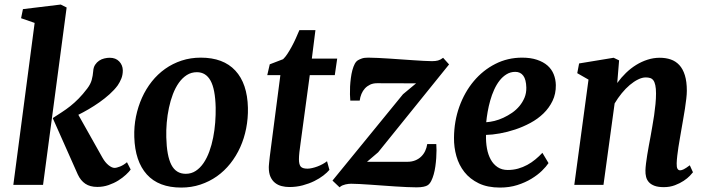

<svg xmlns="http://www.w3.org/2000/svg" viewBox="-20 -826 3162 858"><path d="M134.8 -723.6 74.2 -744.6 82.5 -785.2 251.5 -805.7 277.8 -792.5 172.4 0H39.6ZM215.8 -297.9 217.8 -298.3H215.8Q236.8 -312 256.1 -324.5Q275.4 -336.9 294.2 -351.8Q313 -366.7 331.5 -385.5Q350.1 -404.3 370.1 -430.7Q384.8 -450.2 389.9 -469Q395 -487.8 396.5 -507.8Q397.5 -524.9 405 -536.4Q412.6 -547.9 423.1 -554.9Q433.6 -562 446.3 -564.9Q459 -567.9 470.2 -567.9Q497.1 -567.9 512.7 -551.5Q528.3 -535.2 528.8 -511.7Q528.8 -491.2 522.2 -474.9Q515.6 -458.5 505.9 -444.3Q490.7 -423.8 469.5 -404.8Q448.2 -385.7 424.3 -368.9Q400.4 -352.1 376 -337.9Q351.6 -323.7 330.1 -313L438 -121.1Q450.2 -99.6 465.3 -87.6Q480.5 -75.7 491.7 -75.7Q501 -75.7 516.8 -82Q532.7 -88.4 547.4 -101.1L564 -68.4Q557.1 -58.6 542.7 -45.2Q528.3 -31.7 508.8 -19.5Q489.3 -7.3 465.3 1Q441.4 9.3 415 9.3Q382.3 9.3 361.3 -4.9Q340.3 -19 327.6 -46.4Z M580.1 -213.4Q578.6 -260.3 587.6 -304.9Q596.7 -349.6 614.5 -389.2Q632.3 -428.7 658.4 -461.7Q684.6 -494.6 718 -518.3Q751.5 -542 791.5 -555.2Q831.5 -568.4 877.4 -568.4Q978 -568.4 1031.7 -510.5Q1085.4 -452.6 1087.9 -344.2Q1088.9 -297.4 1080.1 -252.4Q1071.3 -207.5 1053.5 -168Q1035.6 -128.4 1009.3 -95.2Q982.9 -62 949.5 -38.3Q916 -14.6 875.7 -1.2Q835.4 12.2 790 12.2Q689 12.2 636.2 -46.4Q583.5 -105 580.1 -213.4ZM810.1 -49.3Q835 -49.3 854.7 -62.3Q874.5 -75.2 889.6 -97.4Q904.8 -119.6 915.5 -149.2Q926.3 -178.7 932.6 -211.4Q939 -244.1 941.7 -278.6Q944.3 -313 943.8 -345.2Q941.9 -427.7 920.9 -465.6Q899.9 -503.4 859.9 -503.4Q835 -503.4 814.9 -490.7Q794.9 -478 779.3 -456.1Q763.7 -434.1 752.7 -405.3Q741.7 -376.5 734.9 -344Q728 -311.5 725.1 -277.8Q722.2 -244.1 723.1 -212.4Q725.1 -129.4 745.8 -89.4Q766.6 -49.3 810.1 -49.3Z M1181.2 -77.6Q1181.2 -80.1 1181.4 -84.2Q1181.6 -88.4 1182.6 -98.4Q1183.6 -108.4 1185.5 -125.5Q1187.5 -142.6 1191.4 -171.4L1232.9 -490.2H1174.3L1185.5 -538.6L1245.1 -561.5Q1254.9 -570.8 1264.6 -585.7Q1274.4 -600.6 1283.9 -618.2Q1293.5 -635.7 1302 -654.8Q1310.5 -673.8 1317.9 -691.4H1389.6L1373.5 -564H1486.8L1476.1 -490.2H1364.3L1323.7 -190.4Q1319.8 -164.6 1317.9 -146Q1315.9 -127.4 1315.9 -114.3Q1315.9 -90.8 1324 -81.5Q1332 -72.3 1354 -72.3Q1363.3 -72.3 1375 -75Q1386.7 -77.6 1398.4 -82Q1410.2 -86.4 1421.4 -92.5Q1432.6 -98.6 1441.4 -105.5L1452.1 -66.9Q1442.4 -55.2 1425 -41.7Q1407.7 -28.3 1384.5 -16.8Q1361.3 -5.4 1333 2.2Q1304.7 9.8 1273.4 9.8Q1255.4 9.8 1238.8 5.6Q1222.2 1.5 1209.2 -8.8Q1196.3 -19 1188.7 -35.9Q1181.2 -52.7 1181.2 -77.6Z M1780.8 -404.8 1839.4 -453.6 1665 -454.1Q1647.5 -454.1 1634 -447.8Q1620.6 -441.4 1610.8 -430.9Q1601.1 -420.4 1595.2 -406.2Q1589.4 -392.1 1587.4 -376.5H1545.4Q1544.4 -387.7 1543.9 -404.3Q1543.5 -420.9 1544.4 -439.5Q1545.4 -458 1547.9 -477.1Q1550.3 -496.1 1554.7 -512.5Q1559.1 -528.8 1565.4 -540.8Q1571.8 -552.7 1581.1 -557.6Q1586.9 -561 1597.2 -564.7Q1607.4 -568.4 1626 -568.4Q1645 -568.4 1669.4 -567.1Q1693.8 -565.9 1720.2 -564.2Q1746.6 -562.5 1773.9 -560.5Q1801.3 -558.6 1826.4 -556.9Q1851.6 -555.2 1873.3 -554Q1895 -552.7 1910.6 -552.7Q1926.3 -552.7 1937.3 -555.7Q1948.2 -558.6 1959 -566.9L1960 -567.9L1986.8 -538.1L1669.9 -145.5L1620.1 -103H1800.8Q1819.8 -103 1835.2 -109.1Q1850.6 -115.2 1861.8 -126Q1873 -136.7 1879.9 -151.1Q1886.7 -165.5 1889.2 -182.1H1929.7Q1930.7 -170.9 1930.7 -154.5Q1930.7 -138.2 1929.4 -119.6Q1928.2 -101.1 1925.5 -82.3Q1922.9 -63.5 1918.2 -46.9Q1913.6 -30.3 1907 -17.3Q1900.4 -4.4 1891.6 1.5Q1885.3 5.9 1872.6 8.5Q1859.9 11.2 1841.3 11.2Q1822.8 11.2 1797.9 10Q1772.9 8.8 1745.6 7.1Q1718.3 5.4 1689.7 3.2Q1661.1 1 1634.8 -0.7Q1608.4 -2.4 1586.2 -3.7Q1564 -4.9 1548.8 -4.9Q1543.9 -4.9 1537.4 -4.2Q1530.8 -3.4 1524.2 -2Q1517.6 -0.5 1511 2.2Q1504.4 4.9 1499.5 9.3L1497.6 11.2L1465.8 -19Z M2008.8 -210Q2009.3 -284.2 2032.7 -349.4Q2056.2 -414.6 2097.2 -463.4Q2138.2 -512.2 2193.4 -540.3Q2248.5 -568.4 2313 -568.4Q2351.6 -568.4 2379.9 -558.8Q2408.2 -549.3 2426.8 -533Q2445.3 -516.6 2454.3 -494.1Q2463.4 -471.7 2463.9 -445.8Q2464.4 -406.7 2449.2 -375.2Q2434.1 -343.8 2408.7 -319.1Q2383.3 -294.4 2350.1 -276.6Q2316.9 -258.8 2282.2 -247.3Q2247.6 -235.8 2213.4 -229.7Q2179.2 -223.6 2151.9 -223.1Q2150.9 -191.4 2156 -163.1Q2161.1 -134.8 2172.9 -113.3Q2184.6 -91.8 2203.6 -79.1Q2222.7 -66.4 2249 -66.4Q2273.4 -66.4 2295.2 -72.5Q2316.9 -78.6 2336.2 -89.1Q2355.5 -99.6 2372.3 -113.5Q2389.2 -127.4 2403.8 -143.1L2431.2 -97.2Q2420.9 -81.5 2401.6 -62.7Q2382.3 -43.9 2354.7 -27.1Q2327.1 -10.3 2291.7 1Q2256.3 12.2 2214.4 12.2Q2158.7 12.2 2119.4 -6.8Q2080.1 -25.9 2055.4 -57.1Q2030.8 -88.4 2019.5 -128.2Q2008.3 -168 2008.8 -210ZM2152.8 -279.8Q2169.4 -280.8 2189.5 -285.6Q2209.5 -290.5 2229.5 -299.8Q2249.5 -309.1 2268.3 -322Q2287.1 -335 2301.3 -352.1Q2315.4 -369.1 2324 -389.6Q2332.5 -410.2 2332 -434.6Q2331.1 -470.7 2318.4 -487.8Q2305.7 -504.9 2282.7 -504.9Q2261.2 -504.9 2243.7 -494.1Q2226.1 -483.4 2212.4 -465.8Q2198.7 -448.2 2188.2 -425Q2177.7 -401.9 2170.7 -376.7Q2163.6 -351.6 2159.2 -326.4Q2154.8 -301.3 2152.8 -279.8Z M2609.9 -470.2 2559.6 -499 2567.9 -542.5 2722.2 -567.9 2746.6 -556.2 2738.3 -455.1Q2755.9 -479.5 2777.3 -500.2Q2798.8 -521 2823 -535.9Q2847.2 -550.8 2873.8 -559.3Q2900.4 -567.9 2928.2 -567.9Q2955.1 -567.9 2977.3 -560.3Q2999.5 -552.7 3015.6 -535.4Q3031.7 -518.1 3040.5 -489.7Q3049.3 -461.4 3049.3 -420.4Q3049.3 -406.2 3046.9 -385Q3044.4 -363.8 3040.8 -339.8Q3037.1 -315.9 3032.7 -291.5Q3028.3 -267.1 3024.9 -246.6Q3022 -228 3018.3 -208Q3014.6 -188 3011.7 -168.5Q3008.8 -148.9 3006.6 -130.6Q3004.4 -112.3 3003.9 -96.2Q3003.4 -78.6 3007.6 -71.8Q3011.7 -64.9 3019 -64.9Q3026.4 -64.9 3035.6 -69.6Q3044.9 -74.2 3062.5 -87.4L3076.7 -56.2Q3073.2 -51.3 3062.7 -40.3Q3052.2 -29.3 3035.4 -18.1Q3018.6 -6.8 2996.1 1.7Q2973.6 10.3 2946.3 10.3Q2921.4 10.3 2905.3 4.4Q2889.2 -1.5 2879.9 -11.7Q2870.6 -22 2867.2 -35.6Q2863.8 -49.3 2864.3 -64.9Q2864.7 -78.1 2866.9 -95.9Q2869.1 -113.8 2872.3 -133.5Q2875.5 -153.3 2879.4 -174.6Q2883.3 -195.8 2887.2 -216.3Q2890.6 -236.8 2895 -261Q2899.4 -285.2 2903.1 -310.5Q2906.7 -335.9 2909.2 -361.1Q2911.6 -386.2 2911.6 -408.2Q2911.6 -431.2 2908.4 -445.3Q2905.3 -459.5 2899.7 -467Q2894 -474.6 2885.5 -477.3Q2877 -480 2865.7 -480Q2849.6 -480 2831.3 -470.9Q2813 -461.9 2794.4 -446.3Q2775.9 -430.7 2758.5 -409.4Q2741.2 -388.2 2726.6 -363.8L2676.8 0H2546.4Z"/></svg>

Font: Merriweather Bold
Style: Italic
Weight: 700
Italic angle: -7°
Designer: Eben Sorkin ( eben@eyebytes.com )
Foundry: Eben Sorkin ( eben@eyebytes.com )
Version: Version 1.5; ttfautohint (v0.97) -l 13 -r 13 -G 200 -x 24 -f